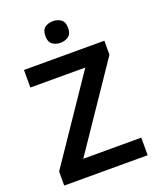

<svg xmlns="http://www.w3.org/2000/svg" viewBox="-166 -1022 919 1120"><g transform="rotate(-20 293.5 -462.0)"><path d="M553 0H35V-87L386 -605H45V-714H544V-627L193 -109H553ZM301 -924Q329 -924 350 -909Q371 -894 371 -857Q371 -820 350 -805Q329 -790 301 -790Q271 -790 250.5 -805Q230 -820 230 -857Q230 -894 250.5 -909Q271 -924 301 -924Z"/></g></svg>

Font: Noto Sans Meetei Mayek SemiBold
Style: Regular
Weight: 600
Designer: Monotype Design Team and Neelakash Kshetrimayum
Foundry: Monotype Imaging Inc.
Version: Version 2.002; ttfautohint (v1.8.4.7-5d5b)